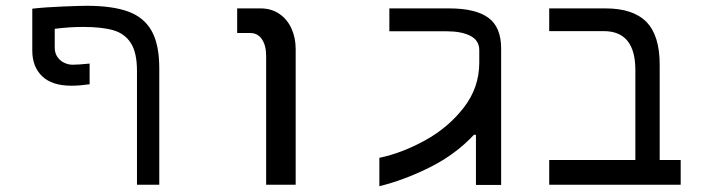

<svg xmlns="http://www.w3.org/2000/svg" viewBox="-20 -638 2440 663"><path d="M530 0V-402Q530 -484 503.8 -531Q477.5 -578 423 -598Q368.5 -618 279 -618Q258 -618 196 -615.5Q134 -613 91.5 -608V-463Q91.5 -407.5 125.5 -374.8Q159.5 -342 227 -342Q253.5 -342 289.5 -347V-418.5Q250.5 -414.5 231 -414.5Q215.5 -414.5 201.2 -421.5Q187 -428.5 178 -441.8Q169 -455 169 -473.5V-538.5Q219.5 -545 267 -545Q332 -545 371.5 -533.5Q411 -522 432 -489Q453 -456 453 -393.5V0Z M844 -524H799V-609H879.5Q917 -609 944.5 -590.2Q972 -571.5 986.5 -539.5Q1001 -507.5 1001 -468.5V0H899V-444.5Q899 -481.5 884.2 -502.8Q869.5 -524 844 -524Z M1635 -422V-464.5Q1635 -498.5 1604.2 -514.2Q1573.5 -530 1522 -530H1324.5V-609H1531Q1622 -609 1666.2 -576.8Q1710.5 -544.5 1710.5 -470.5V-286.5V0.5H1623.5V-172.5H1616.5Q1553 -104.5 1464.2 -60.2Q1375.5 -16 1290 5V-93Q1368.5 -109.5 1448.2 -153.5Q1528 -197.5 1581.5 -266.5Q1635 -335.5 1635 -422Z M2065 -530.5H1876.5V-609H2070.5Q2166.5 -609 2212.2 -562.2Q2258 -515.5 2258 -414.5V-85.5H2330.5V0H1876.5V-85.5H2174V-396Q2174 -530.5 2065 -530.5Z"/></svg>

Font: JuliaMono
Style: Regular
Weight: 400
Monospace: yes
Designer: cormullion
Foundry: corm
Version: Version 0.055; ttfautohint (v1.8.4)